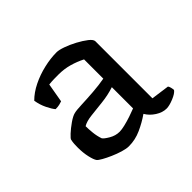

<svg xmlns="http://www.w3.org/2000/svg" viewBox="-107 -899 681 681"><g transform="rotate(-45 233.0 -558.5)"><path d="M190.1 -349.4Q177.4 -349.4 159.2 -354.9Q141 -360.4 122.8 -368.4Q104.6 -376.4 91.4 -383.9Q78.1 -391.4 74.2 -396.4Q68.2 -404.4 63.2 -426.4Q58.2 -448.4 58.2 -474.4Q58.2 -483.4 58.7 -492.4Q59.2 -501.4 61.2 -510.4Q61.2 -514.4 75.2 -527.4Q89.3 -540.4 107.3 -553Q125.4 -565.6 137.1 -568.4Q148 -571.4 175.2 -572.4Q202.4 -573.4 235.5 -575.9Q268.5 -578.4 295.2 -583.4V-679.9Q272.3 -691.7 246.7 -698.9Q221.1 -706.1 192.5 -706.1Q182.2 -706.1 170.5 -705.9Q158.9 -705.7 145 -704.2L132.5 -632.4Q127.5 -630.4 119 -628.4Q110.4 -626.4 99.1 -626.4Q90.7 -635.9 80.6 -656.5Q70.4 -677.1 66.6 -701.2Q87.2 -721.9 117.1 -736.6Q147 -751.3 180.3 -759Q213.7 -766.8 244 -766.8Q255.6 -766.8 275.8 -759.7Q296.1 -752.5 317.6 -741.1Q339 -729.6 354 -717.9Q369.1 -706.1 369.1 -696.9V-410.8L437.4 -401.4Q440.1 -398.4 442.1 -390.9Q444.1 -383.4 444.1 -377.4Q437.1 -367.4 415.1 -358.4Q393.1 -349.4 379.1 -349.4Q359 -349.4 338.8 -362.4Q318.5 -375.4 307.5 -394.4Q281.8 -376.4 251.9 -362.9Q222.1 -349.4 190.1 -349.4ZM203.1 -409.1Q213.6 -409.1 230.3 -413.1Q247.1 -417.1 264.9 -423.1Q282.7 -429.1 295.2 -434.1V-540.6Q264.8 -530.6 232.2 -527.1Q199.7 -523.6 172.8 -520.5Q146 -517.4 131.5 -508.4Q131.5 -494 133.5 -474.7Q135.5 -455.3 141.5 -438.1Q145.5 -431.2 164.2 -420.2Q182.9 -409.1 203.1 -409.1Z"/></g></svg>

Font: Texturina Medium
Style: Regular
Weight: 500
Designer: Guillermo Torres Carreño
Foundry: Omnibus-Type
Version: Version 1.003